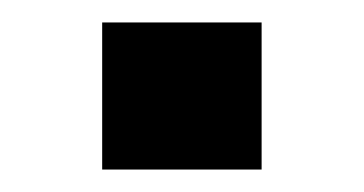

<svg xmlns="http://www.w3.org/2000/svg" viewBox="-20 -361 324 171"><path d="M71 -210V-341H213V-210Z"/></svg>

Font: Nunito Sans 6pt SemiBold
Style: Regular
Weight: 600
Version: Version 3.101;gftools[0.9.27]